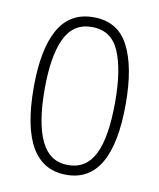

<svg xmlns="http://www.w3.org/2000/svg" viewBox="-68 -594 547 659"><g transform="rotate(10 206.0 -264.5)"><path d="M366 -265Q366 10 207 10Q45 10 45 -267Q45 -400 84.5 -469.5Q124 -539 206 -539Q291 -539 328.5 -466.5Q366 -394 366 -265ZM83 -267Q83 -148 113 -86Q143 -24 207 -24Q270 -24 299.5 -83Q329 -142 329 -266Q329 -378 301.5 -441.5Q274 -505 206 -505Q141 -505 112 -443.5Q83 -382 83 -267Z"/></g></svg>

Font: Noto Sans Gujarati ExtraCondensed ExtraLight
Style: Regular
Weight: 200
Width: 2
Designer: Jelle Bosma - Monotype Design Team, Universal Thirst
Foundry: Monotype Imaging Inc.
Version: Version 2.106; ttfautohint (v1.8.4.7-5d5b)